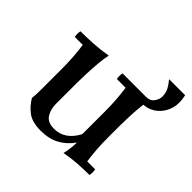

<svg xmlns="http://www.w3.org/2000/svg" viewBox="-150 -723 887 887"><g transform="rotate(45 293.5 -279.0)"><path d="M373 -110 383 -65Q356 -27 318 -6Q280 15 225 15Q170 15 140 -7.5Q110 -30 90 -64Q92 -79 92.5 -94Q93 -109 93 -124V-260Q93 -332 83 -403H31Q27 -422 31 -440Q70 -440 113.5 -442.5Q157 -445 203 -453Q197 -428 194 -392.5Q191 -357 189.5 -321Q188 -285 188 -260V-124Q188 -87 204.5 -61Q221 -35 263 -35Q298 -35 325.5 -53.5Q353 -72 373 -110ZM530 -37Q534 -19 530 0Q495 0 455 2.5Q415 5 373 13Q378 -5 380.5 -27.5Q383 -50 383 -65L373 -110V-260Q373 -332 363 -403H306Q302 -422 306 -440Q345 -440 391 -440Q437 -440 483 -440Q477 -420 474 -387Q471 -354 469.5 -319.5Q468 -285 468 -260V-180Q468 -108 478 -37ZM466 -405 460 -440Q486 -440 499 -458Q512 -476 512 -495Q512 -514 505 -530.5Q498 -547 477 -573H582Q584 -562 585.5 -551Q587 -540 587 -529Q587 -497 572 -468.5Q557 -440 530 -422.5Q503 -405 466 -405Z"/></g></svg>

Font: Poltawski Nowy
Style: Regular
Weight: 400
Designer: Adam Pótawski, Mateusz Machalski, Borys Kosmynka, Ania Wieluska
Foundry: Capitalics.wtf
Version: Version 1.001;gftools[0.9.25]